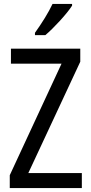

<svg xmlns="http://www.w3.org/2000/svg" viewBox="-20 -963 464 983"><path d="M349 -934V-943H249C228 -898 194 -844 159 -795V-783H212C255 -819 324 -894 349 -934ZM399 0V-77H125L391 -647V-714H36V-637H295L30 -66V0Z"/></svg>

Font: Noto Sans Kannada Condensed
Style: Regular
Weight: 400
Width: 3
Designer: Jelle Bosma - Monotype Design Team
Foundry: Monotype Imaging Inc.
Version: Version 2.005